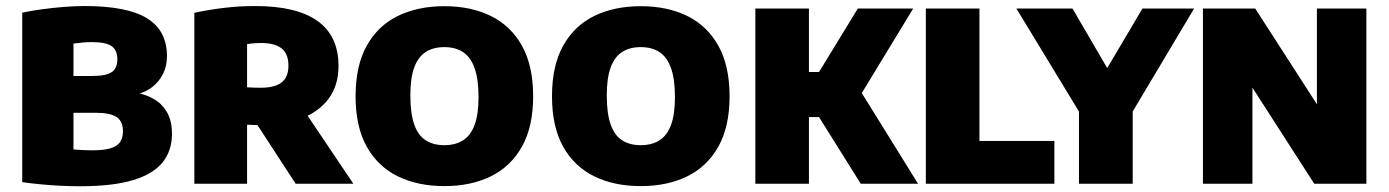

<svg xmlns="http://www.w3.org/2000/svg" viewBox="-20 -624 4716 652"><path d="M251 8.5Q220.5 8.5 185.5 6.8Q150.5 5 116.8 1.8Q83 -1.5 55.5 -5.5V-581Q86 -587.5 122.5 -592.5Q159 -597.5 196.5 -600.5Q234 -603.5 267.5 -603.5Q412 -603.5 479.5 -561.8Q547 -520 547 -433Q547 -400.5 534 -374Q521 -347.5 498 -329.2Q475 -311 445 -304V-308.5Q478 -302.5 505 -286.2Q532 -270 548 -241.2Q564 -212.5 564 -169.5Q564 -112.5 532.2 -72.8Q500.5 -33 431.5 -12.2Q362.5 8.5 251 8.5ZM292.5 -113.5Q331.5 -113.5 354.5 -120.2Q377.5 -127 387.5 -141.2Q397.5 -155.5 397.5 -178.5Q397.5 -212.5 375.5 -226.8Q353.5 -241 305.5 -241H213.5V-366H293.5Q340.5 -366 359.5 -379.2Q378.5 -392.5 378.5 -423Q378.5 -454 358.8 -467.5Q339 -481 293 -481Q278 -481 262.5 -479.8Q247 -478.5 229.5 -476V-116.5Q249 -115 263.5 -114.2Q278 -113.5 292.5 -113.5Z M640 0V-580.5Q686 -590.5 738.5 -597Q791 -603.5 846.5 -603.5Q987 -603.5 1058.2 -552.8Q1129.5 -502 1129.5 -400Q1129.5 -334 1096.2 -289.2Q1063 -244.5 1004 -221.8Q945 -199 868 -199Q855 -199 843 -199.5Q831 -200 819 -200.5V0ZM984 0 808 -270.5H998L1180 0ZM865.5 -326Q913 -326 936.2 -344Q959.5 -362 959.5 -401Q959.5 -441.5 936 -459.8Q912.5 -478 867 -478Q854.5 -478 842 -477Q829.5 -476 819 -474V-327.5Q832 -327 842 -326.5Q852 -326 865.5 -326Z M1489 8Q1399 8 1331 -25.2Q1263 -58.5 1225.2 -126.2Q1187.5 -194 1187.5 -297Q1187.5 -400.5 1225.2 -468.5Q1263 -536.5 1331 -569.8Q1399 -603 1489 -603Q1579 -603 1646.8 -569.8Q1714.5 -536.5 1752.5 -468.5Q1790.5 -400.5 1790.5 -297Q1790.5 -194 1752.5 -126.2Q1714.5 -58.5 1646.8 -25.2Q1579 8 1489 8ZM1489 -131Q1526.5 -131 1552.5 -147.5Q1578.5 -164 1591.8 -200Q1605 -236 1605 -294.5Q1605 -355.5 1591.5 -393Q1578 -430.5 1552.2 -447.2Q1526.5 -464 1489 -464Q1451.5 -464 1425.8 -447.5Q1400 -431 1386.8 -395.2Q1373.5 -359.5 1373.5 -300.5Q1373.5 -239 1386.5 -201.8Q1399.5 -164.5 1425.2 -147.8Q1451 -131 1489 -131Z M2156 8Q2066 8 1998 -25.2Q1930 -58.5 1892.2 -126.2Q1854.5 -194 1854.5 -297Q1854.5 -400.5 1892.2 -468.5Q1930 -536.5 1998 -569.8Q2066 -603 2156 -603Q2246 -603 2313.8 -569.8Q2381.5 -536.5 2419.5 -468.5Q2457.5 -400.5 2457.5 -297Q2457.5 -194 2419.5 -126.2Q2381.5 -58.5 2313.8 -25.2Q2246 8 2156 8ZM2156 -131Q2193.5 -131 2219.5 -147.5Q2245.5 -164 2258.8 -200Q2272 -236 2272 -294.5Q2272 -355.5 2258.5 -393Q2245 -430.5 2219.2 -447.2Q2193.5 -464 2156 -464Q2118.5 -464 2092.8 -447.5Q2067 -431 2053.8 -395.2Q2040.5 -359.5 2040.5 -300.5Q2040.5 -239 2053.5 -201.8Q2066.5 -164.5 2092.2 -147.8Q2118 -131 2156 -131Z M2903 0 2714 -302 2893 -595H3081L2891 -282.5L2893.5 -329L3097.5 0ZM2545 0V-595H2727V0ZM2703 -226.5V-379.5H2780V-226.5Z M3124 0V-595H3306V-145.5H3560.5V0Z M3644 0V-314L3681.5 -183.5L3431.5 -595H3622L3764 -351.5H3715.5L3859.5 -595H4035L3789.5 -183.5L3826.5 -311.5V0Z M4065 0V-595H4242.5L4477.5 -230.5H4452V-595H4620V0H4443L4208.5 -364.5H4233V0Z"/></svg>

Font: Encode Sans SC SemiCondensed ExtraBold
Style: Regular
Weight: 800
Width: 4
Designer: Multiple Designers
Foundry: Impallari Type
Version: Version 3.002